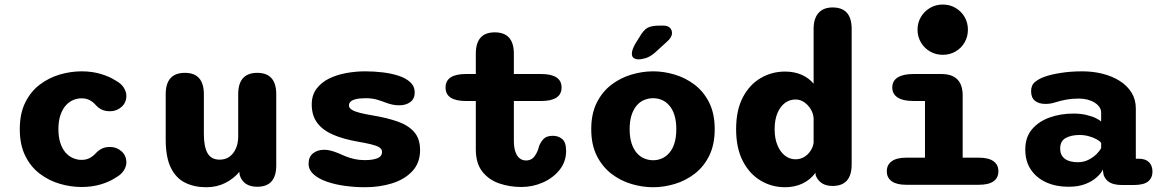

<svg xmlns="http://www.w3.org/2000/svg" viewBox="-20 -794 4992 825"><path d="M331 9.5Q284 9.5 237 -4.2Q190 -18 151 -47.5Q112 -77 88.5 -124.5Q65 -172 65 -239Q65 -306 88.5 -353.5Q112 -401 151 -430.5Q190 -460 237 -473.8Q284 -487.5 331 -487.5Q374.5 -487.5 412.2 -476.5Q450 -465.5 478.5 -447Q501.5 -434.5 512.2 -416.8Q523 -399 523 -382Q523 -353 502 -334.5Q481 -316 453 -316Q432 -316 417.8 -322.8Q403.5 -329.5 393 -341Q382 -354 366.8 -362.8Q351.5 -371.5 330.5 -371.5Q311 -371.5 293 -363.5Q275 -355.5 261.2 -339.2Q247.5 -323 239.2 -298Q231 -273 231 -239Q231 -205 239.2 -180Q247.5 -155 261.2 -139Q275 -123 293 -115Q311 -107 330.5 -107Q351.5 -107 366.8 -115.8Q382 -124.5 393 -137Q404 -148.5 418 -155.5Q432 -162.5 453 -162.5Q481 -162.5 502 -144Q523 -125.5 523 -96Q523 -79 512.2 -61.8Q501.5 -44.5 478.5 -31.5Q450 -12.5 412.2 -1.5Q374.5 9.5 331 9.5Z M774.5 -481Q856 -481 856 -389V-218.5Q856 -163.5 871.8 -135.8Q887.5 -108 924 -108Q949 -108 966.5 -121Q984 -134 993.8 -156.5Q1003.5 -179 1003.5 -207V-389Q1003.5 -481 1085.5 -481Q1167 -481 1167 -389V-83Q1167 8.5 1085.5 8.5Q1026 8.5 1010 -41.5L1008.5 -55.5Q984 -26 947.8 -7.8Q911.5 10.5 866 10.5Q815 10.5 775.8 -8.8Q736.5 -28 714.2 -73Q692 -118 692 -194.5V-389Q692 -481 774.5 -481Z M1548 10.5Q1504 10.5 1461 4.5Q1418 -1.5 1382.8 -14Q1347.5 -26.5 1326.8 -45.5Q1306 -64.5 1306 -90.5Q1306 -120 1325 -135.2Q1344 -150.5 1373.5 -150.5Q1386 -150.5 1401 -146.8Q1416 -143 1433 -136Q1449 -128.5 1466.2 -121.8Q1483.5 -115 1503.5 -110.5Q1523.5 -106 1546.5 -106Q1582 -106 1601.8 -114Q1621.5 -122 1621.5 -141.5Q1621.5 -153.5 1609.5 -161Q1597.5 -168.5 1574.2 -174Q1551 -179.5 1517 -185.5Q1456 -196 1411.8 -215Q1367.5 -234 1343.5 -265.5Q1319.5 -297 1319.5 -345Q1319.5 -385 1339.8 -412.2Q1360 -439.5 1393.2 -456Q1426.5 -472.5 1467.2 -480Q1508 -487.5 1549 -487.5Q1587 -487.5 1624.8 -483Q1662.5 -478.5 1693.5 -468.2Q1724.5 -458 1743.2 -440.5Q1762 -423 1762 -397Q1762 -369.5 1743 -355.5Q1724 -341.5 1696 -341.5Q1680 -341.5 1666 -344.5Q1652 -347.5 1637.5 -353Q1622.5 -359 1601.2 -365.5Q1580 -372 1551 -372Q1538.5 -372 1525.8 -370.8Q1513 -369.5 1502.5 -366.2Q1492 -363 1485.8 -356.8Q1479.5 -350.5 1479.5 -340.5Q1479.5 -329.5 1492.8 -321.8Q1506 -314 1528.8 -308.5Q1551.5 -303 1581.5 -298Q1642 -288 1688 -272Q1734 -256 1759.5 -227Q1785 -198 1785 -149Q1785 -94 1751.8 -58.5Q1718.5 -23 1664.8 -6.2Q1611 10.5 1548 10.5Z M1982.5 -360Q1894.5 -360 1894.5 -418Q1894.5 -476 1982.5 -476H2024.5V-563Q2024.5 -655 2106 -655Q2188 -655 2188 -563V-476H2304.5Q2393 -476 2393 -418Q2393 -360 2304.5 -360H2188V-190Q2188 -161 2194.5 -142Q2201 -123 2212.8 -113.8Q2224.5 -104.5 2240 -104.5Q2264.5 -104.5 2278 -124Q2291.5 -143.5 2296 -165Q2302.5 -183 2315.5 -196.8Q2328.5 -210.5 2355.5 -210.5Q2380 -210.5 2396.2 -196.2Q2412.5 -182 2412.5 -145.5Q2412.5 -99.5 2384.8 -64.5Q2357 -29.5 2313 -10Q2269 9.5 2220 9.5Q2169.5 9.5 2124.8 -6Q2080 -21.5 2052.2 -57Q2024.5 -92.5 2024.5 -152.5V-360Z M2786.5 10.5Q2740 10.5 2693 -3.5Q2646 -17.5 2607 -47.5Q2568 -77.5 2544.2 -125Q2520.5 -172.5 2520.5 -239Q2520.5 -305.5 2544.2 -352.8Q2568 -400 2607 -429.8Q2646 -459.5 2693 -473.5Q2740 -487.5 2786.5 -487.5Q2832.5 -487.5 2879.2 -473.5Q2926 -459.5 2965 -429.8Q3004 -400 3027.5 -352.8Q3051 -305.5 3051 -239Q3051 -172.5 3027.5 -125Q3004 -77.5 2965 -47.5Q2926 -17.5 2879.2 -3.5Q2832.5 10.5 2786.5 10.5ZM2786.5 -105.5Q2807 -105.5 2824.8 -113.5Q2842.5 -121.5 2856.5 -137.8Q2870.5 -154 2878.2 -179.2Q2886 -204.5 2886 -239Q2886 -273.5 2878.2 -298.5Q2870.5 -323.5 2856.5 -340Q2842.5 -356.5 2824.8 -364.2Q2807 -372 2786.5 -372Q2766 -372 2747.5 -364.2Q2729 -356.5 2715.2 -340Q2701.5 -323.5 2693.5 -298.5Q2685.5 -273.5 2685.5 -239Q2685.5 -204.5 2693.5 -179.2Q2701.5 -154 2715.2 -137.8Q2729 -121.5 2747.5 -113.5Q2766 -105.5 2786.5 -105.5ZM2723 -539Q2712.5 -539 2703.8 -544.2Q2695 -549.5 2695 -563.5Q2695 -580 2709.5 -605.5L2727 -633.5Q2745.5 -666 2763.2 -675Q2781 -684 2814.5 -684H2830.5Q2848.5 -684 2858 -675Q2867.5 -666 2867.5 -652Q2867.5 -633.5 2845.5 -614.5L2794.5 -568Q2774 -550.5 2756.2 -544.8Q2738.5 -539 2723 -539Z M3557.5 5Q3503.5 5 3485 -40L3484 -51.5Q3462.5 -22 3429 -5.8Q3395.5 10.5 3353.5 10.5Q3296 10.5 3248 -18.2Q3200 -47 3171.5 -102.5Q3143 -158 3143 -239Q3143 -320 3171.5 -375Q3200 -430 3248 -458.2Q3296 -486.5 3353.5 -486.5Q3392.5 -486.5 3423.8 -473Q3455 -459.5 3476 -434.5V-670Q3476 -714.5 3497 -738.2Q3518 -762 3557.5 -762Q3639.5 -762 3639.5 -670V-87.5Q3639.5 5 3557.5 5ZM3476 -181V-286Q3474.5 -306.5 3463.8 -324.5Q3453 -342.5 3436 -354.5Q3419 -366.5 3398 -366.5Q3373.5 -366.5 3353.2 -351.8Q3333 -337 3320.8 -308.5Q3308.5 -280 3308.5 -239Q3308.5 -198.5 3320.8 -169.5Q3333 -140.5 3353.2 -125Q3373.5 -109.5 3398 -109.5Q3418 -109.5 3434.8 -119.2Q3451.5 -129 3462.5 -145.5Q3473.5 -162 3476 -181Z M3874 -116.5H3954.5V-360H3905.5Q3860.5 -360 3837.2 -375Q3814 -390 3814 -418Q3814 -446.5 3837.2 -461.2Q3860.5 -476 3905.5 -476H4024.5Q4116.5 -476 4116.5 -384V-116.5H4186Q4228 -116.5 4249 -101.2Q4270 -86 4270 -58Q4270 -30 4249 -15Q4228 0 4186 0H3874Q3833 0 3811.8 -15Q3790.5 -30 3790.5 -58Q3790.5 -86 3811.8 -101.2Q3833 -116.5 3874 -116.5ZM3922.5 -666.5Q3922.5 -696.5 3937 -721Q3951.5 -745.5 3976.2 -760Q4001 -774.5 4031 -774.5Q4061.5 -774.5 4086 -760Q4110.5 -745.5 4124.8 -721Q4139 -696.5 4139 -666.5Q4139 -636.5 4124.8 -611.8Q4110.5 -587 4086 -572.8Q4061.5 -558.5 4031 -558.5Q4001 -558.5 3976.2 -572.8Q3951.5 -587 3937 -611.8Q3922.5 -636.5 3922.5 -666.5Z M4801 1Q4761 1 4741 -15.2Q4721 -31.5 4719.5 -59L4719 -66Q4712 -50 4693.2 -32.8Q4674.5 -15.5 4644.2 -3.5Q4614 8.5 4571 8.5Q4518 8.5 4476 -10.2Q4434 -29 4409.8 -64.8Q4385.5 -100.5 4385.5 -151.5Q4385.5 -205 4414.8 -239Q4444 -273 4491 -289.5Q4538 -306 4591.5 -306Q4623.5 -306 4648.5 -300Q4673.5 -294 4689.8 -285.8Q4706 -277.5 4711.5 -272V-310Q4711.5 -323 4704 -334Q4696.5 -345 4683.2 -353.2Q4670 -361.5 4652.5 -366Q4635 -370.5 4615 -370.5Q4586 -370.5 4560.8 -365.8Q4535.5 -361 4515.5 -354.5Q4504.5 -351 4494.2 -349.2Q4484 -347.5 4472 -347.5Q4444 -347.5 4427.2 -360.8Q4410.5 -374 4410.5 -402.5Q4410.5 -428.5 4427.8 -442.2Q4445 -456 4468 -464Q4493.5 -473.5 4536.8 -480.5Q4580 -487.5 4631 -487.5Q4676.5 -487.5 4718 -477Q4759.5 -466.5 4791.5 -446.2Q4823.5 -426 4842 -396.2Q4860.5 -366.5 4860.5 -328V-112H4873Q4902 -112 4917 -97.2Q4932 -82.5 4932 -56.5Q4932 -30 4913.5 -14.5Q4895 1 4850.5 1ZM4711.5 -180Q4706.5 -187.5 4692 -195.5Q4677.5 -203.5 4658.2 -208.8Q4639 -214 4618.5 -214Q4583 -214 4559.2 -201Q4535.5 -188 4535.5 -156Q4535.5 -134.5 4545.5 -121.5Q4555.5 -108.5 4572.8 -102.8Q4590 -97 4611.5 -97Q4637 -97 4657.8 -107.8Q4678.5 -118.5 4692.5 -132.8Q4706.5 -147 4711.5 -158Z"/></svg>

Font: Sono ExtraLight Monospace
Style: Bold
Weight: 700
Version: Version 2.112